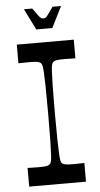

<svg xmlns="http://www.w3.org/2000/svg" viewBox="-59 -906 491 943"><g transform="rotate(-5 186.5 -435.0)"><path d="M46 0V-92Q63 -92 75.5 -91.5Q88 -91 98 -91Q127 -91 138 -93Q149 -95 154 -99Q159 -102 162 -110.5Q165 -119 166.5 -143Q168 -167 169 -216Q170 -265 170 -350Q170 -435 169 -484Q168 -533 166.5 -557Q165 -581 162 -589.5Q159 -598 154 -601Q149 -605 138 -607Q127 -609 98 -609Q88 -609 75.5 -608.5Q63 -608 46 -608V-700H327V-608Q311 -608 298 -608.5Q285 -609 275 -609Q246 -609 235 -607Q224 -605 219 -601Q214 -598 211 -589.5Q208 -581 206.5 -557Q205 -533 204 -484Q203 -435 203 -350Q203 -265 204 -216Q205 -167 206.5 -143Q208 -119 210.5 -110.5Q213 -102 218 -99Q224 -95 234.5 -93Q245 -91 274 -91Q284 -91 297.5 -91.5Q311 -92 326 -92V0ZM148 -766 96 -870H137Q156 -843 164.5 -832Q173 -821 177.5 -819Q182 -817 187 -817Q194 -817 198 -819Q202 -821 210 -832Q218 -843 237 -870H279L227 -766Z"/></g></svg>

Font: Ojuju Medium
Style: Regular
Weight: 500
Designer: Chisaokwu Joboson, Mirko Velimirovic
Foundry: Udi Foundry
Version: Version 1.000